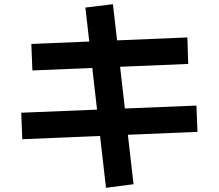

<svg xmlns="http://www.w3.org/2000/svg" viewBox="-20 -817 1040 913"><path d="M871 -639 875 -513 134 -482 129 -608ZM914 -315 919 -190 86 -155 81 -281ZM615 59 484 76 386 -781 517 -797Z"/></svg>

Font: Murecho Thin SemiBold
Style: Regular
Weight: 600
Version: Version 1.010